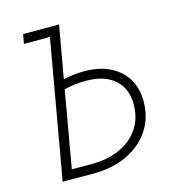

<svg xmlns="http://www.w3.org/2000/svg" viewBox="-104 -782 795 871"><g transform="rotate(-15 293.0 -346.0)"><path d="M83.5 0 197.8 -649.4H75.7L83.5 -693.4H252.4L209 -447.8Q259.8 -459 306.6 -459Q410.2 -459 471.4 -405Q532.7 -351.1 532.7 -257.8Q532.7 -180.2 493.7 -122.1Q454.6 -64 386 -31.7Q317.4 0.5 229 0.5L93.8 0ZM201.2 -402.8 138.2 -43.5H233.4Q308.1 -43.5 365 -69.6Q421.9 -95.7 453.9 -143.6Q485.8 -191.4 485.8 -256.3Q485.8 -330.6 438.2 -372.8Q390.6 -415 303.2 -415Q252 -415 201.2 -402.8Z"/></g></svg>

Font: CaskaydiaCove NFP ExtraLight
Style: Italic
Weight: 200
Italic angle: -10°
Designer: Aaron Bell
Foundry: Saja Typeworks
Version: Version 2111.001; VTT 6.35;Nerd Fonts 3.1.1